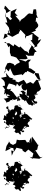

<svg xmlns="http://www.w3.org/2000/svg" viewBox="1614 -2481 959 4227"><g transform="rotate(90 2093.5 -367.5)"><path d="M970 -701 902 -761 843 -795 874 -721 807 -740 715 -619 712 -643 696 -577 655 -681 631 -661 569 -725 530 -724 559 -748 447 -685 465 -679 458 -674 367 -682 378 -719 298 -690 268 -693 186 -682V-637L187 -625L289 -605L273 -522L293 -529L278 -515L363 -427L362 -432L415 -352L476 -316L491 -321H438L325 -224L330 -277L241 -192L268 -208L171 -258L219 -155L231 -144L195 -84L122 -20L104 3L171 20L198 -11L271 -28L207 -128L342 -120L344 -111L394 -155L422 -111L355 -53L360 -24L253 -13L343 -9L409 -33L478 -49L477 -1L584 -82L723 -115L660 -57L652 -104L746 -31L779 -62L841 38L724 10L729 -35L772 -126L770 -116L791 -160L723 -283L730 -289L646 -332L627 -308L650 -354L752 -450L779 -439L834 -445L776 -467L770 -506L726 -603L864 -596L863 -560L998 -659L1044 -594L997 -711Z M1550 -1 1493 -22 1552 -78 1482 -111 1617 -171 1642 -199 1615 -365 1637 -382 1566 -448 1570 -474 1540 -488 1607 -627 1585 -650 1596 -739 1722 -772 1721 -810 1731 -729 1616 -652 1561 -666 1492 -571 1477 -519 1464 -525 1355 -517 1294 -570V-505L1335 -452L1311 -389L1289 -302L1284 -336L1285 -453L1267 -498L1180 -452L1208 -512L1207 -626L1125 -656L1123 -697L1046 -633L1002 -613L926 -522L986 -585L1099 -522L1161 -528L1118 -489L1097 -432L1002 -335L1026 -311L953 -205L999 -185L929 -87L935 -45L921 24L907 -18L1022 -77L986 -106H1138L1205 -130L1212 -124L1223 -179L1247 -247L1352 -333C1376 -294 1401 -257 1423 -216L1419 -265L1363 -327L1324 -353L1367 -303L1385 -259L1447 -187L1462 -138L1453 -231L1388 -184L1386 -177L1362 -107L1373 -50L1469 -4L1527 -2L1546 -13L1602 29L1520 -6Z M1909 -401 1980 -452 1951 -463 1967 -539 1981 -584C1956 -550 1931 -516 1907 -481C1866 -467 1895 -465 1945 -487C1955 -470 2003 -491 2067 -470C2081 -472 2102 -509 2091 -512C2058 -520 2129 -538 2159 -499C2111 -482 2160 -512 2181 -541C2123 -519 2141 -516 2081 -472C2059 -463 2092 -446 2032 -439C2047 -510 2003 -414 1966 -403C2002 -408 1945 -475 1900 -437C1920 -433 1858 -394 1918 -422C1900 -460 1857 -455 1871 -443L1945 -406L1889 -447ZM1890 -294 1822 -392C1846 -381 1866 -361 1866 -361C1931 -357 1941 -384 1971 -412C2013 -414 1937 -384 2009 -332C2003 -320 1985 -384 2059 -381C2040 -293 2021 -315 2123 -330C2080 -254 2131 -250 2182 -305C2168 -279 2052 -218 2083 -222C2068 -220 1977 -158 1988 -130C2002 -183 1966 -131 1988 -103C2007 -127 1923 -112 1929 -139C1954 -67 1955 -65 1922 -34C1891 -55 1908 -34 1818 -85L1834 -155L1860 -226L1885 -237L1819 -261L1881 -314ZM2158 -356C2170 -365 2180 -425 2200 -426C2161 -395 2227 -455 2243 -440C2221 -442 2195 -419 2191 -463C2275 -489 2308 -565 2282 -515C2303 -528 2267 -552 2299 -578C2326 -644 2262 -577 2283 -656C2278 -673 2238 -577 2185 -587C2179 -593 2252 -631 2263 -651C2258 -680 2273 -728 2204 -698C2222 -719 2225 -647 2176 -629C2137 -695 2115 -660 2059 -642C2078 -662 2049 -655 2044 -732C2046 -719 2068 -727 2069 -659C2112 -710 2028 -653 2049 -611L2077 -682L2002 -704L1986 -748L1937 -791L1916 -785L1770 -730L1708 -777L1758 -772L1735 -690L1825 -618L1786 -557L1828 -462L1820 -471C1792 -451 1765 -432 1737 -412L1793 -291L1769 -229L1740 -232L1728 -157L1709 -183L1688 -103L1583 -15L1669 -33L1694 92L1752 31L1787 9L1865 1L1876 66C1864 44 1972 4 1952 -8C1972 33 1954 -11 2061 26C2028 -28 2012 -21 2057 -15C2044 -36 2063 -67 2091 -36C2049 -15 2027 -11 2083 -111C2089 -100 2083 -70 2106 -42C2133 -105 2151 -103 2126 -71C2149 -29 2149 -9 2152 32C2200 -30 2270 -48 2247 -28C2203 -77 2224 -79 2228 -86C2149 -121 2194 -183 2201 -165C2148 -153 2151 -148 2122 -219C2118 -160 2068 -182 2095 -126C2131 -125 2199 -185 2174 -223C2140 -159 2209 -197 2152 -267C2224 -261 2217 -277 2182 -309C2236 -319 2141 -353 2159 -325C2106 -303 2121 -274 2090 -297L2140 -366Z M2519 -317C2519 -297 2513 -320 2476 -389C2556 -344 2491 -363 2573 -371C2608 -442 2566 -412 2593 -457C2610 -395 2604 -354 2534 -318C2536 -369 2588 -335 2646 -360C2624 -294 2640 -355 2660 -370C2637 -309 2667 -285 2611 -301C2664 -298 2676 -309 2731 -291C2760 -279 2771 -273 2809 -322L2764 -328L2676 -395L2613 -348L2594 -412L2521 -321ZM2725 -173C2655 -204 2659 -181 2699 -129C2701 -174 2713 -133 2603 -183C2586 -157 2558 -156 2536 -206C2549 -207 2547 -120 2531 -173C2504 -138 2543 -140 2593 -220C2508 -234 2473 -206 2479 -199C2515 -186 2475 -247 2427 -235C2502 -296 2430 -263 2467 -265L2492 -261L2488 -273L2561 -163V-201L2658 -158L2716 -231L2801 -168L2808 -192C2822 -248 2857 -229 2883 -187C2848 -214 2908 -215 2917 -262C2906 -236 2902 -247 2903 -294C2977 -343 2941 -367 2865 -331C2864 -384 2922 -377 2872 -421C2866 -431 2826 -387 2876 -367C2842 -384 2768 -397 2820 -419C2782 -456 2815 -426 2777 -406C2762 -429 2756 -462 2767 -472C2787 -435 2824 -419 2767 -495C2778 -461 2794 -589 2711 -495C2654 -500 2643 -555 2630 -576C2665 -515 2627 -571 2639 -545C2562 -519 2637 -602 2579 -537C2635 -571 2621 -578 2593 -601C2603 -599 2567 -554 2493 -479V-452C2514 -478 2531 -473 2463 -436C2437 -475 2455 -386 2470 -430C2523 -401 2512 -369 2487 -359C2397 -349 2425 -329 2392 -354C2414 -391 2367 -349 2393 -409C2369 -350 2330 -339 2332 -356C2293 -294 2286 -342 2291 -277C2279 -333 2288 -325 2332 -346C2379 -351 2300 -306 2338 -319C2306 -257 2326 -291 2304 -289C2278 -198 2353 -217 2286 -199C2359 -234 2379 -168 2428 -194C2438 -217 2386 -216 2387 -158C2401 -117 2422 -100 2446 -85C2384 -119 2403 -36 2352 -23C2352 -23 2308 -39 2329 -72C2390 -62 2366 -80 2431 -125C2424 -108 2358 -24 2451 -71C2451 -85 2506 -28 2502 -73C2461 -49 2482 -16 2549 -26C2470 42 2560 0 2541 43C2543 -2 2562 34 2620 41C2622 -16 2637 -9 2613 -13C2671 -33 2655 -24 2692 -17C2627 7 2650 28 2680 25C2682 -47 2749 -7 2750 -110C2742 -90 2836 -83 2760 -36C2813 -10 2783 -12 2822 -13C2749 45 2825 -35 2779 -55C2791 -36 2796 -43 2795 -82L2722 -86L2736 -159L2735 -239L2697 -285L2688 -173L2775 -195Z M3024 -563 3091 -530 3118 -549 3104 -493 3130 -490 3060 -445 3065 -314 3055 -258 3134 -241 3174 -169 3176 -204 3170 -174 3142 -119 3072 -69 3096 -92 3193 -32 3242 -20 3307 -7 3250 -126 3225 -74 3241 -181 3308 -193 3293 -136 3407 -148 3291 -197 3317 -200 3232 -250 3261 -376 3298 -389 3335 -443 3272 -512 3359 -623 3447 -599 3432 -540 3473 -600 3464 -622 3475 -755 3433 -827 3443 -773 3402 -740 3303 -675 3315 -639 3272 -707 3154 -733 3195 -736 3150 -709 2987 -593 3133 -569 3005 -575Z M3762 -317C3762 -297 3756 -320 3719 -389C3799 -344 3734 -363 3816 -371C3851 -442 3809 -412 3836 -457C3853 -395 3847 -354 3777 -318C3779 -369 3831 -335 3889 -360C3867 -294 3883 -355 3903 -370C3880 -309 3910 -285 3854 -301C3907 -298 3919 -309 3974 -291C4003 -279 4014 -273 4052 -322L4007 -328L3919 -395L3856 -348L3837 -412L3764 -321ZM3968 -173C3898 -204 3902 -181 3942 -129C3944 -174 3956 -133 3846 -183C3829 -157 3801 -156 3779 -206C3792 -207 3790 -120 3774 -173C3747 -138 3786 -140 3836 -220C3751 -234 3716 -206 3722 -199C3758 -186 3718 -247 3670 -235C3745 -296 3673 -263 3710 -265L3735 -261L3731 -273L3804 -163V-201L3901 -158L3959 -231L4044 -168L4051 -192C4065 -248 4100 -229 4126 -187C4091 -214 4151 -215 4160 -262C4149 -236 4145 -247 4146 -294C4220 -343 4184 -367 4108 -331C4107 -384 4165 -377 4115 -421C4109 -431 4069 -387 4119 -367C4085 -384 4011 -397 4063 -419C4025 -456 4058 -426 4020 -406C4005 -429 3999 -462 4010 -472C4030 -435 4067 -419 4010 -495C4021 -461 4037 -589 3954 -495C3897 -500 3886 -555 3873 -576C3908 -515 3870 -571 3882 -545C3805 -519 3880 -602 3822 -537C3878 -571 3864 -578 3836 -601C3846 -599 3810 -554 3736 -479V-452C3757 -478 3774 -473 3706 -436C3680 -475 3698 -386 3713 -430C3766 -401 3755 -369 3730 -359C3640 -349 3668 -329 3635 -354C3657 -391 3610 -349 3636 -409C3612 -350 3573 -339 3575 -356C3536 -294 3529 -342 3534 -277C3522 -333 3531 -325 3575 -346C3622 -351 3543 -306 3581 -319C3549 -257 3569 -291 3547 -289C3521 -198 3596 -217 3529 -199C3602 -234 3622 -168 3671 -194C3681 -217 3629 -216 3630 -158C3644 -117 3665 -100 3689 -85C3627 -119 3646 -36 3595 -23C3595 -23 3551 -39 3572 -72C3633 -62 3609 -80 3674 -125C3667 -108 3601 -24 3694 -71C3694 -85 3749 -28 3745 -73C3704 -49 3725 -16 3792 -26C3713 42 3803 0 3784 43C3786 -2 3805 34 3863 41C3865 -16 3880 -9 3856 -13C3914 -33 3898 -24 3935 -17C3870 7 3893 28 3923 25C3925 -47 3992 -7 3993 -110C3985 -90 4079 -83 4003 -36C4056 -10 4026 -12 4065 -13C3992 45 4068 -35 4022 -55C4034 -36 4039 -43 4038 -82L3965 -86L3979 -159L3978 -239L3940 -285L3931 -173L4018 -195Z"/></g></svg>

Font: Hussar Lance
Style: ExBdObl
Weight: 700
Foundry: Cannot Into Space Fonts, PlusOne Fonts
Version: Version 2.270